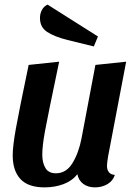

<svg xmlns="http://www.w3.org/2000/svg" viewBox="-20 -791 588 831"><path d="M443 -73Q443 -56 451.5 -45.5Q460 -35 477 -34Q469 -8 445 6Q421 20 391 20Q361 20 340.5 5Q320 -10 315 -37Q292 -8 254.5 6Q217 20 173 20Q102 20 68.5 -16Q35 -52 35 -119Q35 -158 48.5 -233.5Q62 -309 104 -510L236 -524Q187 -290 175 -225Q163 -160 163 -121Q163 -87 176.5 -64Q190 -41 222 -41Q267 -41 294 -85.5Q321 -130 333 -193L393 -510L526 -524L448 -115Q443 -85 443 -73ZM153 -713Q153 -732 161.5 -748Q170 -764 186 -771L404 -633L386 -590L272 -618Q216 -632 184.5 -652.5Q153 -673 153 -713Z"/></svg>

Font: Sansita Medium Italic
Style: Regular
Weight: 500
Italic angle: -11°
Designer: Pablo Cosgaya
Foundry: Omnibus-Type
Version: Version 1.006